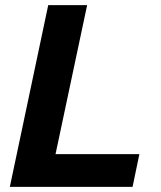

<svg xmlns="http://www.w3.org/2000/svg" viewBox="-20 -730 630 750"><path d="M18.4 0 168.4 -710H320.4L178.4 -40.6L112.6 -127.8H524.4L497.8 0Z"/></svg>

Font: Geist
Style: Italic
Weight: 400
Italic angle: -12°
Designer: Basement.studio, Andrés Briganti, Mateo Zaragoza
Foundry: Basement.studio, Vercel, Andrés Briganti, Guido Ferreyra, Mateo Zaragoza
Version: Version 1.500